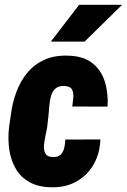

<svg xmlns="http://www.w3.org/2000/svg" viewBox="-20 -770 529 800"><path d="M198.7 -115.7Q221.2 -114.7 232.2 -125.2Q243.2 -135.7 247.3 -152.6Q251.5 -169.4 252.4 -188.5L398.4 -189Q396 -129.9 369.9 -84.5Q343.8 -39.1 298.6 -13.7Q253.4 11.7 193.4 10.3Q138.7 9.3 102.3 -11.5Q65.9 -32.2 45.7 -66.9Q25.4 -101.6 18.8 -145.8Q12.2 -189.9 17.6 -239.3L24.9 -289.6Q31.2 -340.3 48.1 -386.2Q64.9 -432.1 93.8 -466.8Q122.6 -501.5 164.6 -520.8Q206.5 -540 263.7 -538.1Q326.7 -536.6 364 -507.6Q401.4 -478.5 416.5 -430.9Q431.6 -383.3 428.2 -325.7L281.2 -326.2Q283.7 -343.3 285.4 -362.8Q287.1 -382.3 280.3 -396.5Q273.4 -410.6 249.5 -411.6Q224.1 -413.1 210.9 -400.9Q197.8 -388.7 192.4 -369.4Q187 -350.1 185.5 -328.4Q184.1 -306.6 182.1 -289.1L176.3 -238.3Q174.3 -225.6 169.7 -205.3Q165 -185.1 163.3 -164.8Q161.6 -144.5 168.9 -130.6Q176.3 -116.7 198.7 -115.7ZM191.9 -596.7 309.6 -750H488.8L332.5 -596.7Z"/></svg>

Font: Roboto Condensed Black
Style: Italic
Weight: 900
Italic angle: -12°
Designer: Christian Robertson
Foundry: Google
Version: Version 3.008; 2023